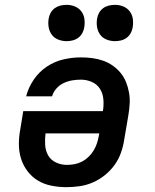

<svg xmlns="http://www.w3.org/2000/svg" viewBox="-20 -765 640 793"><path d="M254 8Q223 8 192.5 2Q162 -4 137 -19Q112 -34 94 -57.5Q76 -81 67 -109.5Q58 -138 58 -169.5Q58 -201 64 -232L76 -306H405Q409 -330 407 -354.5Q405 -379 393 -398Q381 -417 359.5 -426.5Q338 -436 314 -436Q296 -436 278 -433Q260 -430 243 -422Q226 -414 213 -399.5Q200 -385 195 -367H88Q97 -403 119 -435.5Q141 -468 173 -489.5Q205 -511 241.5 -519.5Q278 -528 314 -528Q338 -528 361 -525Q384 -522 405.5 -514.5Q427 -507 445.5 -494Q464 -481 478 -464Q492 -447 500.5 -426Q509 -405 513 -382Q517 -359 515.5 -335.5Q514 -312 510 -288L493 -188Q489 -161 479.5 -134Q470 -107 453 -83.5Q436 -60 413 -41.5Q390 -23 363.5 -11.5Q337 0 309 4Q281 8 254 8ZM256 -84Q272 -84 288 -87Q304 -90 318.5 -97.5Q333 -105 345.5 -117Q358 -129 366.5 -143Q375 -157 380 -172Q385 -187 388 -203L390 -214H168Q165 -190 166.5 -166Q168 -142 179 -123Q190 -104 211 -94Q232 -84 256 -84ZM455 -595Q437 -595 420.5 -601.5Q404 -608 394 -621.5Q384 -635 381 -652.5Q378 -670 381 -688Q383 -701 389.5 -712.5Q396 -724 406.5 -731.5Q417 -739 429.5 -742Q442 -745 455 -745Q473 -745 489 -738.5Q505 -732 515.5 -718.5Q526 -705 528.5 -687.5Q531 -670 528 -652Q526 -639 519.5 -627.5Q513 -616 502.5 -608.5Q492 -601 479.5 -598Q467 -595 455 -595ZM255 -595Q237 -595 220.5 -601.5Q204 -608 194 -621.5Q184 -635 181 -652.5Q178 -670 181 -688Q183 -701 189.5 -712.5Q196 -724 206.5 -731.5Q217 -739 229.5 -742Q242 -745 255 -745Q273 -745 289 -738.5Q305 -732 315.5 -718.5Q326 -705 328.5 -687.5Q331 -670 328 -652Q326 -639 319.5 -627.5Q313 -616 302.5 -608.5Q292 -601 279.5 -598Q267 -595 255 -595Z"/></svg>

Font: Iosevka Etoile SmBdObl
Style: Regular
Weight: 600
Italic angle: -9°
Designer: Belleve Invis
Foundry: Belleve Invis
Version: Version 15.5.2; ttfautohint (v1.8.4)